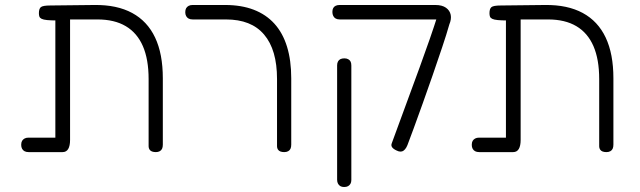

<svg xmlns="http://www.w3.org/2000/svg" viewBox="-20 -600 2565 770"><path d="M95 10Q85 10 78.5 6.5Q72 3 68.5 -3.5Q65 -10 65 -19Q65 -29 68.5 -35Q72 -41 78.5 -44.5Q85 -48 94 -48H202V-535L210 -518Q184 -518 169 -519.5Q154 -521 147 -524.5Q140 -528 138 -533.5Q136 -539 136 -547Q136 -565 144 -571.5Q152 -578 182 -578L359 -580Q449 -581 510 -548Q571 -515 602 -449.5Q633 -384 633 -286V-20Q633 -10 630 -3.5Q627 3 620.5 6.5Q614 10 605 10Q596 10 589.5 7.5Q583 5 579.5 -0.5Q576 -6 576 -13V-283Q576 -362 553 -415Q530 -468 484.5 -495Q439 -522 371 -522H261V-39Q261 -15 253.5 -2.5Q246 10 231 10Z M1120 10Q1111 10 1104.5 7.5Q1098 5 1094.5 -0.5Q1091 -6 1091 -13V-283Q1091 -342 1078 -386.5Q1065 -431 1039 -461.5Q1013 -492 975 -507Q937 -522 886 -522H753Q743 -522 736.5 -525.5Q730 -529 726.5 -535.5Q723 -542 723 -551Q723 -561 726.5 -567Q730 -573 736.5 -576.5Q743 -580 752 -580H883Q948 -580 997.5 -561Q1047 -542 1080.5 -505Q1114 -468 1131 -413Q1148 -358 1148 -286V-20Q1148 -10 1145 -3.5Q1142 3 1135.5 6.5Q1129 10 1120 10Z M1579 7Q1562 1 1554.5 -7Q1547 -15 1551 -25Q1562 -55 1580 -104Q1598 -153 1619.5 -211.5Q1641 -270 1663 -330Q1685 -390 1703.5 -443.5Q1722 -497 1734 -535L1782 -502Q1771 -463 1753 -409.5Q1735 -356 1715 -298Q1695 -240 1675 -184.5Q1655 -129 1639 -85Q1623 -41 1614 -18Q1610 -8 1604.5 -1.5Q1599 5 1593 7Q1587 9 1579 7ZM1360 150Q1351 150 1345 146.5Q1339 143 1335.5 136.5Q1332 130 1332 121V-338Q1332 -347 1335.5 -353.5Q1339 -360 1345.5 -363Q1352 -366 1361 -366Q1370 -366 1376.5 -362.5Q1383 -359 1386 -353Q1389 -347 1389 -337V122Q1389 131 1385.5 137Q1382 143 1376 146.5Q1370 150 1360 150ZM1782 -502 1743 -522H1628H1343Q1333 -522 1326.5 -525.5Q1320 -529 1316.5 -536Q1313 -543 1313 -552Q1313 -562 1316.5 -568Q1320 -574 1326.5 -577Q1333 -580 1342 -580H1726Q1753 -580 1768.5 -569Q1784 -558 1787.5 -540.5Q1791 -523 1782 -502Z M1902 10Q1892 10 1885.5 6.5Q1879 3 1875.5 -3.5Q1872 -10 1872 -19Q1872 -29 1875.5 -35Q1879 -41 1885.5 -44.5Q1892 -48 1901 -48H2009V-535L2017 -518Q1991 -518 1976 -519.5Q1961 -521 1954 -524.5Q1947 -528 1945 -533.5Q1943 -539 1943 -547Q1943 -565 1951 -571.5Q1959 -578 1989 -578L2166 -580Q2256 -581 2317 -548Q2378 -515 2409 -449.5Q2440 -384 2440 -286V-20Q2440 -10 2437 -3.5Q2434 3 2427.5 6.5Q2421 10 2412 10Q2403 10 2396.5 7.5Q2390 5 2386.5 -0.5Q2383 -6 2383 -13V-283Q2383 -362 2360 -415Q2337 -468 2291.5 -495Q2246 -522 2178 -522H2068V-39Q2068 -15 2060.5 -2.5Q2053 10 2038 10Z"/></svg>

Font: Fredoka Light Light
Style: Regular
Weight: 300
Version: Version 2.001